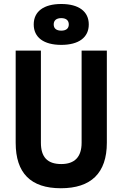

<svg xmlns="http://www.w3.org/2000/svg" viewBox="-20 -952 626 981"><path d="M291 9.8C444.8 9.8 525.9 -67.4 525.9 -222.7V-693.4H397V-222.7C397 -150.4 361.8 -113.8 293 -113.8C221.2 -113.8 189 -150.4 189 -222.7V-693.4H60.1V-222.7C60.1 -67.4 137.2 9.8 291 9.8ZM293 -722.7C382.3 -722.7 433.6 -760.7 433.6 -827.1C433.6 -893.6 382.3 -931.6 293 -931.6C203.6 -931.6 152.3 -893.6 152.3 -827.1C152.3 -760.7 203.6 -722.7 293 -722.7ZM293 -795.4C268.1 -795.4 254.4 -806.6 254.4 -827.1C254.4 -847.7 268.1 -859.4 293 -859.4C317.9 -859.4 331.5 -847.7 331.5 -827.1C331.5 -806.6 317.9 -795.4 293 -795.4Z"/></svg>

Font: Cascadia Code
Style: Bold
Weight: 700
Monospace: yes
Designer: Aaron Bell
Foundry: Saja Typeworks
Version: Version 2404.023